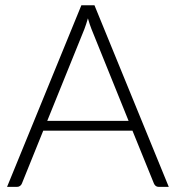

<svg xmlns="http://www.w3.org/2000/svg" viewBox="-20 -728 684 748"><path d="M637.5 0H598Q591 0 586.5 -3.8Q582 -7.5 579.5 -13.5L496 -219H148.5L65.5 -13.5Q63.5 -8 58.5 -4Q53.5 0 46.5 0H7.5L297 -707.5H348ZM164 -257H481L336.5 -614.5Q333 -623 329.5 -633.8Q326 -644.5 322.5 -656.5Q319 -644.5 315.5 -633.8Q312 -623 308.5 -614Z"/></svg>

Font: Lato TR Light
Style: Regular
Weight: 300
Designer: Lukasz Dziedzic
Foundry: Lukasz Dziedzic
Version: Version 1.104 2013